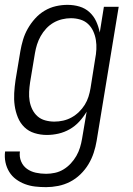

<svg xmlns="http://www.w3.org/2000/svg" viewBox="-26 -548 546 791"><path d="M164 223Q141 223 119 220.5Q97 218 77 210.5Q57 203 40 190.5Q23 178 12 160Q1 142 -3.5 120.5Q-8 99 -5 76H56Q53 98 61 117Q69 136 85 147.5Q101 159 121.5 163.5Q142 168 164 168Q182 168 200.5 164Q219 160 235.5 150Q252 140 265.5 125.5Q279 111 288.5 94.5Q298 78 303.5 60Q309 42 312 24L331 -88Q318 -66 300.5 -47Q283 -28 261 -15.5Q239 -3 215 2.5Q191 8 167 8Q141 8 116.5 0.5Q92 -7 74.5 -24Q57 -41 47.5 -64.5Q38 -88 34.5 -113Q31 -138 32.5 -164.5Q34 -191 38 -218L58 -338Q62 -361 69 -384.5Q76 -408 88.5 -430Q101 -452 118.5 -471.5Q136 -491 158 -504Q180 -517 204 -522.5Q228 -528 252 -528Q278 -528 301.5 -521Q325 -514 342.5 -498Q360 -482 370 -460.5Q380 -439 385 -414L402 -520H463L372 33Q368 57 360 81.5Q352 106 338.5 128.5Q325 151 305.5 170Q286 189 262.5 201Q239 213 213.5 218Q188 223 164 223ZM198 -47Q216 -47 234 -51Q252 -55 268.5 -64Q285 -73 299 -86.5Q313 -100 323 -116Q333 -132 338.5 -149.5Q344 -167 347 -185L366 -305Q370 -325 371 -344.5Q372 -364 369 -383Q366 -402 358 -419.5Q350 -437 336.5 -449.5Q323 -462 304.5 -467.5Q286 -473 266 -473Q248 -473 229.5 -468.5Q211 -464 194.5 -454.5Q178 -445 164.5 -430.5Q151 -416 141.5 -399Q132 -382 126.5 -364.5Q121 -347 118 -329L98 -209Q95 -189 94 -169.5Q93 -150 96 -132Q99 -114 107 -97.5Q115 -81 128.5 -69Q142 -57 160.5 -52Q179 -47 198 -47Z"/></svg>

Font: Iosevka SS04 Light
Style: Italic
Weight: 300
Italic angle: -9°
Monospace: yes
Designer: Belleve Invis
Foundry: Belleve Invis
Version: Version 19.0.0; ttfautohint (v1.8.4)